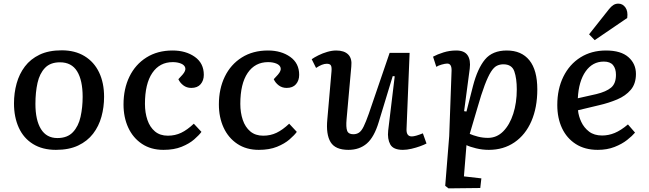

<svg xmlns="http://www.w3.org/2000/svg" viewBox="-20 -811 3572 1057"><path d="M288 14Q214 14 162 -18Q110 -50 83.5 -108Q57 -166 57 -242Q57 -299 71.5 -351.5Q86 -404 117 -445Q148 -486 198 -510Q248 -534 320 -534Q393 -534 445.5 -502Q498 -470 525.5 -412.5Q553 -355 553 -278Q553 -221 538.5 -168.5Q524 -116 492.5 -75Q461 -34 410.5 -10Q360 14 288 14ZM296 -51Q351 -51 381.5 -83.5Q412 -116 423.5 -168Q435 -220 435 -278Q435 -369 404.5 -418.5Q374 -468 310 -468Q257 -468 227.5 -437Q198 -406 186.5 -354.5Q175 -303 175 -239Q175 -150 205.5 -100.5Q236 -51 296 -51Z M930 -533Q1003 -533 1052.5 -498Q1102 -463 1102 -399Q1102 -368 1084.5 -347.5Q1067 -327 1033 -327Q1008 -327 989.5 -341Q971 -355 962 -375L985 -400Q1004 -422 1000 -437.5Q996 -453 976.5 -461Q957 -469 931 -469Q859 -469 818.5 -409.5Q778 -350 778 -239Q778 -191 791.5 -151Q805 -111 833 -87.5Q861 -64 904 -64Q944 -64 977.5 -80Q1011 -96 1047 -130L1089 -85Q1076 -67 1049 -43.5Q1022 -20 980 -3Q938 14 880 14Q811 14 761.5 -19Q712 -52 686 -108.5Q660 -165 660 -236Q660 -322 692.5 -389Q725 -456 786 -494.5Q847 -533 930 -533Z M1455 -533Q1528 -533 1577.5 -498Q1627 -463 1627 -399Q1627 -368 1609.5 -347.5Q1592 -327 1558 -327Q1533 -327 1514.5 -341Q1496 -355 1487 -375L1510 -400Q1529 -422 1525 -437.5Q1521 -453 1501.5 -461Q1482 -469 1456 -469Q1384 -469 1343.5 -409.5Q1303 -350 1303 -239Q1303 -191 1316.5 -151Q1330 -111 1358 -87.5Q1386 -64 1429 -64Q1469 -64 1502.5 -80Q1536 -96 1572 -130L1614 -85Q1601 -67 1574 -43.5Q1547 -20 1505 -3Q1463 14 1405 14Q1336 14 1286.5 -19Q1237 -52 1211 -108.5Q1185 -165 1185 -236Q1185 -322 1217.5 -389Q1250 -456 1311 -494.5Q1372 -533 1455 -533Z M1696 -485Q1710 -495 1733 -506.5Q1756 -518 1782 -525.5Q1808 -533 1831 -533Q1875 -533 1897 -511Q1919 -489 1914 -445L1888 -155Q1884 -111 1891 -91.5Q1898 -72 1925 -72Q1943 -72 1956.5 -81Q1970 -90 1982 -114.5Q1994 -139 2010 -184L2125 -520H2235L2218 -99Q2217 -60 2247 -60Q2266 -60 2308 -77L2328 -21Q2315 -14 2293 -6Q2271 2 2245.5 8Q2220 14 2198 14Q2145 14 2128.5 -16Q2112 -46 2117 -92L2153 -391L2142 -392L2065 -139Q2040 -56 1999.5 -21Q1959 14 1898 14Q1826 14 1800 -28.5Q1774 -71 1782 -154L1805 -418Q1807 -442 1801.5 -451Q1796 -460 1779 -460Q1754 -460 1720 -437Z M2466 -422Q2467 -461 2442 -461Q2431 -461 2411.5 -455.5Q2392 -450 2382 -443L2364 -499Q2388 -512 2421.5 -522.5Q2455 -533 2492 -533Q2536 -533 2554 -507Q2572 -481 2566 -433L2535 -199L2548 -197L2584 -338Q2609 -434 2650 -483.5Q2691 -533 2770 -533Q2851 -533 2894.5 -479Q2938 -425 2938 -319Q2938 -219 2905.5 -144Q2873 -69 2812.5 -27.5Q2752 14 2671 14Q2635 14 2600.5 5.5Q2566 -3 2548 -12L2534 160L2630 171L2624 224L2449 226L2431 212L2453 -62ZM2751 -457Q2732 -457 2715.5 -449Q2699 -441 2683 -416Q2667 -391 2648.5 -342.5Q2630 -294 2607 -213L2566 -74Q2584 -66 2610.5 -59Q2637 -52 2666 -52Q2715 -52 2750.5 -88Q2786 -124 2805.5 -184.5Q2825 -245 2825 -319Q2825 -379 2811.5 -418Q2798 -457 2751 -457Z M3316 -533Q3398 -533 3439.5 -496.5Q3481 -460 3481 -404Q3481 -350 3452.5 -316.5Q3424 -283 3377.5 -263.5Q3331 -244 3279 -232L3162 -204Q3165 -172 3180 -140Q3195 -108 3223 -86.5Q3251 -65 3295 -65Q3330 -65 3364 -79Q3398 -93 3437 -126L3476 -81Q3461 -63 3432.5 -40.5Q3404 -18 3363 -2Q3322 14 3271 14Q3200 14 3150 -18Q3100 -50 3074 -105.5Q3048 -161 3048 -233Q3048 -321 3081.5 -389Q3115 -457 3175.5 -495Q3236 -533 3316 -533ZM3371 -399Q3371 -433 3355 -452.5Q3339 -472 3304 -472Q3242 -472 3204 -418Q3166 -364 3161 -270L3263 -293Q3317 -306 3344 -328.5Q3371 -351 3371 -399ZM3333 -761Q3345 -776 3357 -783.5Q3369 -791 3384 -791Q3408 -791 3423 -770Q3438 -749 3433 -712L3254 -590L3223 -622Z"/></svg>

Font: Literata 7pt Medium
Style: Italic
Weight: 500
Italic angle: -2°
Designer: Latin by Veronika Burian and Jose Scaglione. Greek by Irene Vlachou. Cyrillic by Vera Evstafieva
Foundry: TypeTogether
Version: Version 3.002